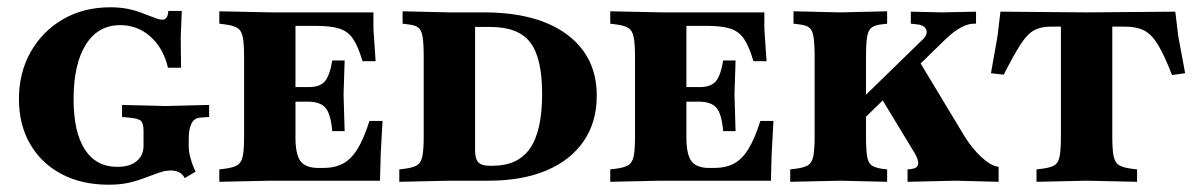

<svg xmlns="http://www.w3.org/2000/svg" viewBox="-20 -496 3275 527"><path d="M278 11Q204 11 148.5 -18.5Q93 -48 62.5 -101Q32 -154 32 -224Q32 -297 64.5 -354Q97 -411 153.5 -443.5Q210 -476 283 -476Q309 -476 331.5 -471.5Q354 -467 381 -456Q404 -447 411.5 -444.5Q419 -442 425 -442Q433 -442 437 -447.5Q441 -453 442 -466H479L476 -393L477 -310H441Q429 -363 393.5 -395Q358 -427 310 -427Q249 -427 215.5 -373.5Q182 -320 182 -224Q182 -133 213 -85.5Q244 -38 302 -38Q326 -38 342 -45.5Q358 -53 366 -66Q374 -79 374 -95V-136Q374 -157 367 -164Q360 -171 335 -173L315 -175V-208L434 -205L554 -208V-175L528 -173Q498 -170 498 -114V-95Q498 -79 503 -61.5Q508 -44 513 -33L517 -25L487 -7Q477 -28 448 -28Q438 -28 428 -25.5Q418 -23 397 -15Q356 1 332 6Q308 11 278 11Z M582 3V-31L598 -33Q621 -36 632 -43Q643 -50 646.5 -68Q650 -86 650 -122V-338Q650 -375 646.5 -393.5Q643 -412 632 -419Q621 -426 598 -429L582 -431V-465L726 -462H1005V-417L1011 -328H975Q963 -369 949 -389.5Q935 -410 911.5 -417.5Q888 -425 847 -425H791V-119Q791 -72 805 -53.5Q819 -35 854 -35H867Q899 -35 921.5 -47Q944 -59 961.5 -87.5Q979 -116 994 -164H1030L1025 -74L1023 0H720ZM892 -136Q888 -183 873.5 -200Q859 -217 825 -217H775V-257H828Q858 -257 871.5 -272.5Q885 -288 892 -330H926L923 -237L926 -136Z M1076 3V-31L1092 -33Q1115 -36 1125.5 -43Q1136 -50 1139.5 -68Q1143 -86 1143 -122V-338Q1143 -376 1140 -394.5Q1137 -413 1128.5 -420Q1120 -427 1101 -429L1085 -431V-465L1214 -462H1308Q1454 -462 1536 -401.5Q1618 -341 1618 -233Q1618 -161 1582 -108.5Q1546 -56 1479.5 -28Q1413 0 1321 0H1214ZM1324 -41H1332Q1402 -41 1435 -89Q1468 -137 1468 -238Q1468 -337 1435.5 -379.5Q1403 -422 1326 -422H1284V-83Q1284 -60 1293 -50.5Q1302 -41 1324 -41Z M1655 3V-31L1671 -33Q1694 -36 1705 -43Q1716 -50 1719.5 -68Q1723 -86 1723 -122V-338Q1723 -375 1719.5 -393.5Q1716 -412 1705 -419Q1694 -426 1671 -429L1655 -431V-465L1799 -462H2078V-417L2084 -328H2048Q2036 -369 2022 -389.5Q2008 -410 1984.5 -417.5Q1961 -425 1920 -425H1864V-119Q1864 -72 1878 -53.5Q1892 -35 1927 -35H1940Q1972 -35 1994.5 -47Q2017 -59 2034.5 -87.5Q2052 -116 2067 -164H2103L2098 -74L2096 0H1793ZM1965 -136Q1961 -183 1946.5 -200Q1932 -217 1898 -217H1848V-257H1901Q1931 -257 1944.5 -272.5Q1958 -288 1965 -330H1999L1996 -237L1999 -136Z M2149 3V-31L2165 -33Q2188 -36 2198.5 -43Q2209 -50 2212.5 -68Q2216 -86 2216 -122V-338Q2216 -376 2213 -394.5Q2210 -413 2201.5 -420Q2193 -427 2174 -429L2158 -431V-465L2287 -462L2415 -465V-431L2399 -429Q2381 -427 2372 -420Q2363 -413 2360 -394.5Q2357 -376 2357 -338V-122Q2357 -85 2360 -67Q2363 -49 2372 -42.5Q2381 -36 2399 -33L2415 -31V3L2287 0ZM2471 3V-31L2481 -32Q2498 -34 2500 -45Q2502 -56 2491 -75L2391 -240L2496 -340L2628 -121Q2648 -89 2672.5 -66Q2697 -43 2716 -39L2721 -38V3L2603 0ZM2345 -164 2320 -200 2512 -387Q2527 -401 2522.5 -414Q2518 -427 2498 -429L2480 -431V-464L2566 -462L2659 -464V-431H2653Q2637 -431 2617.5 -420.5Q2598 -410 2577 -390Z M2825 3V-31L2841 -33Q2864 -36 2874.5 -42.5Q2885 -49 2888.5 -67Q2892 -85 2892 -122V-448H3033V-122Q3033 -86 3036.5 -68Q3040 -50 3051 -43Q3062 -36 3085 -33L3101 -31V3L2963 0ZM3197 -290Q3176 -344 3158.5 -373Q3141 -402 3120 -412.5Q3099 -423 3067 -423H2865Q2838 -423 2819.5 -413.5Q2801 -404 2782.5 -376Q2764 -348 2735 -291L2700 -295L2718 -397L2726 -464L2962 -462L3206 -464L3214 -397L3233 -295Z"/></svg>

Font: Baskervville SC
Style: Regular
Weight: 400
Designer: Alexis Faudot, Rémi Forte, Morgane Pierson, Rafael Ribas, Tanguy Vanlaeys, Rosalie Wagner, Thomas Huot-Marchand
Foundry: ANRT
Version: Version 1.100